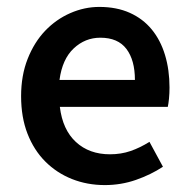

<svg xmlns="http://www.w3.org/2000/svg" viewBox="-20 -523 547 555"><path d="M283 12Q232 12 188 -5.5Q144 -23 111 -56Q78 -89 59.5 -136.5Q41 -184 41 -245Q41 -305 60 -353Q79 -401 110.5 -434Q142 -467 183 -485Q224 -503 267 -503Q317 -503 355 -486Q393 -469 418.5 -438Q444 -407 457 -364Q470 -321 470 -270Q470 -253 468.5 -238Q467 -223 465 -214H153Q161 -148 199.5 -112.5Q238 -77 298 -77Q330 -77 357.5 -86.5Q385 -96 412 -113L451 -41Q416 -18 373 -3Q330 12 283 12ZM152 -292H370Q370 -349 345.5 -381.5Q321 -414 270 -414Q226 -414 193 -383Q160 -352 152 -292Z"/></svg>

Font: Giro Semibold
Style: Regular
Weight: 600
Designer: Paul D. Hunt
Foundry: Adobe Systems Incorporated
Version: Version 1.000;PS 1.0;hotconv 1.0.88;makeotf.lib2.5.647800